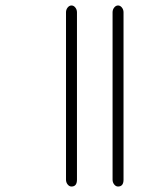

<svg xmlns="http://www.w3.org/2000/svg" viewBox="-20 -669 562 701"><path d="M241 12Q233 12 227 4.5Q221 -3 221 -13V-624Q221 -634 227 -641.5Q233 -649 241 -649Q249 -649 255 -641.5Q261 -634 261 -624V-13Q261 12 241 12ZM411 12Q403 12 397 4.5Q391 -3 391 -13V-624Q391 -634 397 -641.5Q403 -649 411 -649Q419 -649 425 -641.5Q431 -634 431 -624V-13Q431 12 411 12Z"/></svg>

Font: Hoogli Light
Style: Regular
Weight: 300
Designer: Anand Singh Naorem
Foundry: Brand New Type
Version: Version 1.00 b007